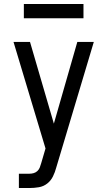

<svg xmlns="http://www.w3.org/2000/svg" viewBox="-20 -741 540 966"><path d="M75 205H128Q152 205 175.5 201Q199 197 217.5 182.5Q236 168 246.5 146.5Q257 125 263 102L452 -530H369L251 -119L131 -530H48L209 6L187 81Q184 92 180 102Q176 112 168 119.5Q160 127 149.5 130Q139 133 128 133H75ZM100 -649H400V-721H100Z"/></svg>

Font: Iosevka SS09
Style: Regular
Weight: 400
Monospace: yes
Designer: Belleve Invis
Foundry: Belleve Invis
Version: Version 5.2.1; ttfautohint (v1.8.3)